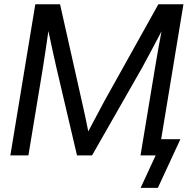

<svg xmlns="http://www.w3.org/2000/svg" viewBox="-20 -748 903 924"><path d="M29.8 0 149.9 -727.5H269L375 -255.4Q380.9 -230.5 389.6 -189.7Q398.4 -148.9 404.8 -115.7Q416.5 -137.7 430.9 -165Q445.3 -192.4 459.2 -218Q473.1 -243.7 481.9 -260.7L742.2 -727.5H862.8L742.7 0H656.2L726.6 -424.8Q732.4 -461.9 740.7 -507.1Q749 -552.2 757.3 -597.2Q727.5 -541 702.9 -494.4Q678.2 -447.8 662.1 -418.9L422.9 0H350.6L251 -424.3Q244.6 -452.1 234.6 -497.8Q224.6 -543.5 212.9 -598.6Q206.1 -551.8 199.2 -504.6Q192.4 -457.5 186 -418.9L116.7 0ZM656.7 156.2 729 0H697.8L710.4 -78.1H848.1L739.7 156.2Z"/></svg>

Font: Inter Display
Style: Italic
Weight: 400
Italic angle: -9.39999°
Designer: Rasmus Andersson
Foundry: rsms
Version: Version 4.000;git-a52131595